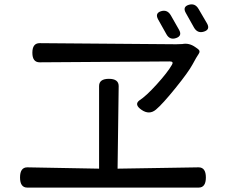

<svg xmlns="http://www.w3.org/2000/svg" viewBox="-20 -862 1040 872"><path d="M711 -811Q740 -820 756 -792L793 -727Q809 -699 779.5 -689Q750 -679 735 -708L698 -774Q683 -802 711 -811ZM882 -821 920 -756Q936 -728 906.5 -718.5Q877 -709 861 -737L824 -803Q808 -831 837 -840Q866 -849 882 -821ZM877 -641Q892 -631 882.5 -617.5Q873 -604 854.5 -569.5Q836 -535 777 -462Q718 -389 688 -364Q658 -339 623 -363Q588 -387 613 -406Q643 -425 692 -479Q741 -533 761 -568Q770 -583 751 -583L160 -579Q127 -579 127 -622.5Q127 -666 160 -666L780 -661L808 -662Q839 -668 867 -648ZM430 -471Q430 -504 474.5 -504Q519 -504 519 -471L514 -96L882 -102Q915 -102 915 -56Q915 -10 882 -10H104Q71 -10 71 -56Q71 -102 104 -102L430 -96Z"/></svg>

Font: Raw Maruko Gothic CJK TC
Style: Regular
Weight: 400
Version: Version 1.001